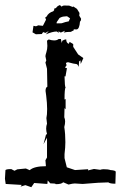

<svg xmlns="http://www.w3.org/2000/svg" viewBox="-22 -742 488 776"><path d="M1 1.5 -2 -19.5 0 -53.7Q1 -58.6 23.4 -58.6L36.6 -51.8L47.9 -57.6L82.5 -61L98.1 -54.2Q115.7 -70.3 163.6 -70.3L161.6 -94.2L168 -105.5V-185.5L153.8 -159.2L163.6 -196.8L168 -200.7Q164.6 -211.4 164.6 -222.2Q164.6 -232.9 168 -242.2L165.5 -264.6Q168.5 -277.3 168.5 -301.3Q168.5 -324.7 164.6 -356L162.1 -374.5Q162.1 -388.7 169.4 -391.6L168 -463.9L161.6 -489.3L165 -497.6L161.6 -514.6Q161.6 -519 165.5 -531.2Q169.4 -543.5 169.4 -556.6L168 -577.6L174.8 -582.5Q187.5 -578.6 196.8 -578.6Q208.5 -578.6 215.3 -584.5H224.1L227.5 -568.4L230 -577.6Q239.7 -583 245.6 -583Q245.6 -568.4 256.3 -564.9L259.3 -572.8L273.9 -564V-552.7L293.9 -522L314.9 -507.3L304.2 -483.4L303.2 -498L297.9 -494.1L295.9 -471.7Q292 -483.4 285.2 -483.4Q278.8 -483.4 252.4 -490.7L244.6 -487.8Q244.6 -480 248 -480L240.7 -468.8L248.5 -466.3L242.7 -433.1L238.8 -433.6Q239.7 -389.2 243.2 -389.2Q238.8 -383.8 238.8 -339.8L243.2 -341.8V-300.3L238.8 -305.2L237.8 -268.1Q241.2 -259.8 241.2 -251Q241.2 -241.2 237.8 -228.5Q242.2 -200.7 242.2 -167.5Q242.2 -146.5 238.8 -119.1V-103L248 -65.9L281.2 -54.7Q290 -54.7 334.5 -58.1L333.5 -53.2L357.9 -59.1L382.8 -55.7Q389.6 -58.1 397 -58.1Q415 -58.1 424.3 -54.7Q444.8 -53.2 445.8 -47.9L444.3 0.5Q422.4 0.5 416 -4.9Q384.3 -4.9 312 1.5L280.3 -0.5Q272 -0.5 254.9 3.9L233.4 -5.4Q227.1 2.4 203.6 2.4Q203.6 -1 181.2 -1L170.9 -12.7L169.4 1.5L116.2 -2.4L104.5 14.6L80.6 6.3L61 12.2L65.9 5.4ZM227.1 -647.9 242.2 -652.8 255.9 -655.8 261.2 -668 249 -676.3Q232.4 -675.8 225.1 -672.4L218.8 -669.4L207 -652.3V-647.5ZM109.4 -611.3 113.3 -637.7 123.5 -635.7 132.8 -639.6 141.1 -638.7 151.4 -637.7 164.1 -662.6 160.6 -670.9 166.5 -675.3Q173.8 -690.4 192.9 -696.3L196.8 -700.7L197.3 -707.5Q206.5 -709 206.5 -712.9Q210.9 -718.3 220.2 -721.7L226.6 -715.3Q232.4 -719.7 236.8 -719.7L257.8 -719.2L271.5 -713.9L274.4 -715.8L289.1 -706.1L299.3 -689.5L298.3 -678.7L305.7 -666.5Q305.2 -655.8 301.3 -655.3Q299.3 -624.5 287.6 -623L276.4 -623.5L274.9 -618.2Q271 -617.7 264.6 -613.3Q246.6 -613.3 235.8 -610.4L240.7 -617.7L224.6 -610.8Q218.3 -610.8 215.3 -617.2V-609.4L207.5 -614.7Q190.4 -614.7 163.1 -603L175.3 -616.7L161.6 -608.9L152.3 -612.3L147 -604.5Q139.6 -604.5 123 -603.5Z"/></svg>

Font: Truetypewriter PolyglOTT
Style: Regular
Weight: 400
Designer: Sergey Beatoff a.k.a. Sam_T
Version: Version 3.76